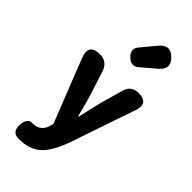

<svg xmlns="http://www.w3.org/2000/svg" viewBox="-343 -997 1290 1290"><g transform="rotate(45 302.0 -351.5)"><path d="M143 219Q128 219 121 218Q90 213 80 183Q72 157 80 121Q85 102 97 90Q110 77 127 80Q128 80 129 80Q202 80 224 12L232 -17L55 -466Q15 -569 123 -569Q192 -569 215 -501L269 -333Q281 -297 300 -221Q309 -189 313 -172H318Q328 -221 351 -317Q354 -328 355 -333L402 -502Q422 -569 489 -569Q590 -569 557 -473L492 -284L395 1Q351 117 299 165Q240 219 143 219ZM274 -785 356 -884Q414 -954 475 -894Q536 -834 467 -776L429 -744L368 -692Q325 -655 281 -698.5Q237 -742 274 -785Z"/></g></svg>

Font: GenSenRounded TW H
Style: Regular
Weight: 900
Version: Version 1.501;PS 1;hotconv 16.6.51;makeotf.lib2.5.65220